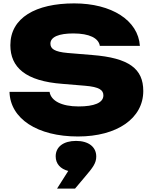

<svg xmlns="http://www.w3.org/2000/svg" viewBox="-20 -787 897 1131"><path d="M36 -246C40 -88 200 17 439 17C670 17 824 -90 824 -251C824 -382 740 -446 523 -463L378 -475C300 -482 277 -500 277 -530C277 -570 328 -590 412 -590C507 -590 561 -562 568 -517H804C794 -667 638 -767 417 -767C190 -767 41 -682 41 -521C41 -390 131 -309 348 -293L480 -282C566 -275 589 -256 589 -225C589 -181 534 -160 443 -160C343 -160 280 -193 272 -246ZM422 324 481 254C527 200 547 174 547 135C547 78 501 43 428 43C355 43 308 77 308 134C308 178 336 208 382 220L316 324Z"/></svg>

Font: Bounded ExtBd
Style: Regular
Weight: 800
Designer: Vlad Churkin
Version: Version 3.0